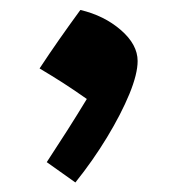

<svg xmlns="http://www.w3.org/2000/svg" viewBox="-20 -809 352 393"><path d="M144.5 -788.6Q192.9 -777.3 227.3 -747.6Q261.7 -717.8 261.7 -684.1Q261.7 -657.7 244.9 -616.7Q228 -575.7 199.2 -528.1Q170.4 -480.5 134.3 -435.5L75.7 -477.1Q97.2 -509.8 117.7 -542Q138.2 -574.2 157.7 -606.4Q131.3 -625 108.9 -639.4Q86.4 -653.8 61 -668.9Q80.6 -698.7 101.1 -728Q121.6 -757.3 144.5 -788.6Z"/></svg>

Font: Pinar Bold
Style: Regular
Weight: 700
Designer: Amin Abedi
Version: Version 3.000